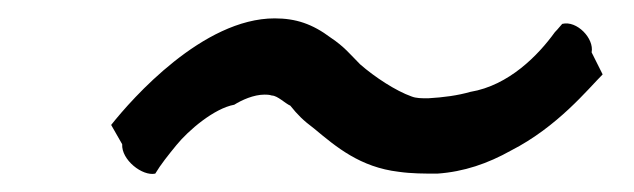

<svg xmlns="http://www.w3.org/2000/svg" viewBox="-20 -441 690 209"><path d="M101 -305 113 -284C112 -267 135 -249 149 -252C155 -262 163 -272 172 -283C185 -299 213 -323 235 -327C243 -332 256 -338 268 -338C270 -338 273 -338 276 -337C282 -337 291 -328 296 -326C304 -316 310 -310 322 -301C346 -281 372 -259 414 -254C428 -252 442 -252 456 -252C485 -254 511 -263 536 -277C587 -303 620 -344 636 -360L624 -384C627 -399 608 -419 592 -415C590 -413 588 -410 584 -406C566 -381 534 -348 492 -341C478 -337 463 -335 446 -334C439 -334 433 -334 428 -336C411 -342 388 -357 372 -371C361 -382 355 -390 340 -400C320 -415 302 -421 279 -421C201 -421 124 -334 101 -305Z"/></svg>

Font: Hussar Pisanka
Style: Kur
Weight: 400
Designer: Robert Jablonski
Foundry: Cannot Into Space Fonts
Version: Version 1.070